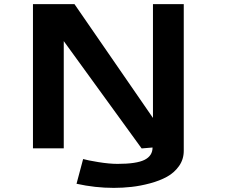

<svg xmlns="http://www.w3.org/2000/svg" viewBox="-20 -720 1090 932"><path d="M532.5 192Q441.5 192 351.5 172L383.5 52Q403.5 58 457 66.8Q510.5 75.5 550.5 75.5Q642.5 75.5 681.5 56Q720.5 36.5 720.5 -4L667.5 0.5L289.5 -520.5V0H140V-700H341.5L722.5 -147.5V-700H872V12Q872 53.5 849 86Q826 118.5 790.5 138Q755 157.5 708.2 170Q661.5 182.5 618.5 187.2Q575.5 192 532.5 192Z"/></svg>

Font: League Mono Extended SemiBold
Style: Regular
Weight: 600
Width: 9
Designer: Tyler Finck
Foundry: The League of Moveable Type / Tyler Finck
Version: Version 2.210